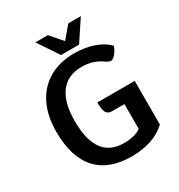

<svg xmlns="http://www.w3.org/2000/svg" viewBox="-206 -1023 1091 1170"><g transform="rotate(-30 339.5 -438.0)"><path d="M624 -380V-73Q581 -32 518.5 -11Q456 10 380 10Q220 10 137.5 -81Q55 -172 55 -350Q55 -461 95 -542Q135 -623 210 -666.5Q285 -710 387 -710Q461 -710 522.5 -689Q584 -668 621 -629Q612 -602 593.5 -580Q575 -558 561 -558Q549 -558 531 -569Q497 -594 462 -605Q427 -616 385 -616Q287 -616 236 -548Q185 -480 185 -350Q185 -84 379 -84Q418 -84 450 -92.5Q482 -101 499 -115V-289H411Q383 -289 372 -309.5Q361 -330 361 -380ZM217 -886H305L378 -802L449 -886H537L441 -741H314Z"/></g></svg>

Font: Krub SemiBold
Style: Regular
Weight: 600
Version: Version 1.000; ttfautohint (v1.6)